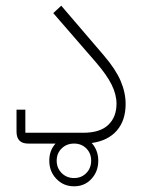

<svg xmlns="http://www.w3.org/2000/svg" viewBox="-20 -504 505 674"><path d="M79 0Q38 0 38 -42V-119H69V-38H273Q331 -38 360 -65.5Q389 -93 389 -140Q389 -172 372 -206.5Q355 -241 317 -285L167 -458L195 -484L344 -310Q386 -261 403.5 -220Q421 -179 421 -139Q421 -81 390 -45.5Q359 -10 302 -2Q325 24 325 60Q325 98 301 124Q277 150 240 150Q203 150 178 124Q153 98 153 60Q153 24 175 0ZM240 121Q266 121 283 103.5Q300 86 300 60Q300 34 283 17Q266 0 240 0Q214 0 196.5 17Q179 34 179 60Q179 86 196.5 103.5Q214 121 240 121Z"/></svg>

Font: IBM Plex Sans Arabic ExtLt
Style: Regular
Weight: 200
Designer: Mike Abbink, Paul van der Laan, Pieter van Rosmalen, Wael Morcos, Khajak Apelian
Foundry: Bold Monday
Version: Version 1.2